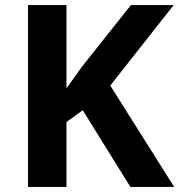

<svg xmlns="http://www.w3.org/2000/svg" viewBox="-20 -734 704 754"><path d="M664 0H492L305 -301L241 -255V0H90V-714H241V-387Q256 -408 271 -429Q286 -450 301 -471L494 -714H662L413 -398Z"/></svg>

Font: Noto Sans Cham
Style: Bold
Weight: 700
Version: Version 2.002